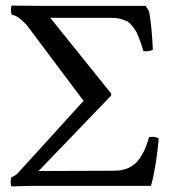

<svg xmlns="http://www.w3.org/2000/svg" viewBox="-20 -666 628 688"><path d="M502 -645Q504.9 -641.1 508.8 -634.3Q512.7 -627.4 514.2 -625Q523.9 -572.8 527.8 -487.8Q512.2 -480 494.1 -482.9Q487.8 -502.9 484.9 -511.5Q481.9 -520 475.6 -536.1Q469.2 -552.2 464.4 -559.1Q459.5 -565.9 450.9 -576.2Q442.4 -586.4 433.1 -590.8Q423.8 -595.2 410.6 -598.6Q397.5 -602.1 381.8 -602.1H160.2L378.9 -330.1L377.9 -323.2L118.2 -53.2L387.2 -54.2Q440.4 -54.2 468.8 -84Q497.1 -113.8 514.2 -174.8Q534.2 -178.2 548.8 -169.9Q539.6 -65.4 521 0H388.2H137.2H94.2L21 2Q18.1 -3.4 18.3 -14.6Q18.6 -25.9 21 -30.8Q37.6 -36.6 50.8 -53.2Q92.8 -99.1 110.8 -119.1L275.9 -300.8L279.8 -304.2L78.1 -573.2Q69.8 -583 64 -587.9Q44.9 -608.4 22 -613.8Q19.5 -618.7 19.3 -629.9Q19 -641.1 22 -646Q35.2 -646 71.8 -645.5Q108.4 -645 127 -645H147.9Z"/></svg>

Font: Common Serif News
Style: Regular
Weight: 450
Designer: Philipp H. Poll, Khaled Hosny
Foundry: Stefan Peev, Context Ltd.
Version: Version 1.026